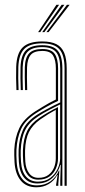

<svg xmlns="http://www.w3.org/2000/svg" viewBox="-20 -780 355 806"><path d="M251 0V-492.5Q251 -549 229.2 -573.5Q207.5 -598 157.5 -598Q105.5 -598 82.2 -574.9Q59 -551.8 57 -498.5Q56.2 -476.8 56.6 -451.5Q57 -426.2 58 -402H49Q48 -427 47.6 -452.1Q47.2 -477.2 48 -498.8Q49.8 -556 75.2 -581Q100.8 -606 157.5 -606Q194.2 -606 216.8 -594.5Q239.2 -583 249.6 -558Q260 -533 260 -492.5V0ZM139.2 -17.5Q170.5 -17.5 191.1 -33.1Q211.8 -48.8 222.1 -71.6Q232.5 -94.5 232.5 -115.5V-341.8Q212.2 -332.2 187.2 -319Q162.2 -305.8 141 -292Q102 -266.8 85.5 -233.5Q69 -200.2 67 -149Q66.5 -136.2 67 -126Q67.5 -115.8 68.2 -101Q70.8 -59.8 89.5 -38.6Q108.2 -17.5 139.2 -17.5ZM140.5 -25.8Q112.2 -25.8 96.1 -46Q80 -66.2 77.5 -101.5Q76.5 -116.5 76.2 -127.5Q76 -138.5 76.2 -148.8Q78.2 -198.8 93.9 -230Q109.5 -261.2 144.8 -285Q161.2 -296.2 182.4 -308.5Q203.5 -320.8 223.5 -330.5V-114.8Q223.5 -94.2 215 -73.6Q206.5 -53 188.2 -39.4Q170 -25.8 140.5 -25.8ZM141.5 -33.5Q167.2 -33.5 183.4 -45.8Q199.5 -58 206.9 -76.6Q214.2 -95.2 214.2 -114.5V-319Q198.5 -310.5 182 -300.4Q165.5 -290.2 148.2 -278Q116 -254.8 101.5 -225.6Q87 -196.5 85.2 -148.5Q85 -137.5 85.2 -127.1Q85.5 -116.8 86.2 -102.5Q88.2 -71.2 102.4 -52.4Q116.5 -33.5 141.5 -33.5ZM133 6.2Q90.8 6.2 67.4 -21.8Q44 -49.8 41 -99.2Q40 -115.5 39.9 -128.6Q39.8 -141.8 40 -151.8Q42.5 -202.5 60.9 -241.8Q79.2 -281 129.2 -313.2Q144.8 -323 158.9 -331.6Q173 -340.2 186.8 -347.9Q200.5 -355.5 214.5 -362.2V-492.5Q214.5 -527.8 202.8 -547Q191 -566.2 157.5 -566.2Q123.2 -566.2 109 -549.6Q94.8 -533 93.5 -497Q93 -478.2 93.1 -455.4Q93.2 -432.5 94.2 -402H85.2Q84.2 -432.5 84 -455.4Q83.8 -478.2 84.2 -497.5Q85.5 -538 102.4 -556.1Q119.2 -574.2 157.5 -574.2Q195.8 -574.2 209.8 -553.5Q223.8 -532.8 223.8 -492.5V-356.5Q199.2 -345.2 176.1 -332.1Q153 -319 132.5 -305.8Q85.5 -275.8 68.5 -238.1Q51.5 -200.5 49 -151.2Q48.5 -137.8 48.8 -127.1Q49 -116.5 50 -99.8Q53 -52.5 75 -27.1Q97 -1.8 135 -1.8Q167.8 -1.8 191.8 -18.9Q215.8 -36 227.2 -64.2H229.2L224.8 -9.2V0H215.5V-4.5L221.8 -45H220Q207.2 -21.2 184.5 -7.5Q161.8 6.2 133 6.2ZM233 0V-22.2L235 -87.8H233Q224.8 -56.2 199.9 -33Q175 -9.8 136.8 -9.8Q102.2 -9.8 82 -33.2Q61.8 -56.8 59.2 -100.2Q58.2 -116.8 58 -127.8Q57.8 -138.8 58.2 -150.8Q60.2 -198.2 76.1 -234.2Q92 -270.2 137 -299Q152.5 -308.8 169.9 -318.2Q187.2 -327.8 203.8 -336Q220.2 -344.2 232.8 -350V-492.5Q232.8 -540.5 215.4 -561.4Q198 -582.2 157.5 -582.2Q115 -582.2 95.9 -562.6Q76.8 -543 75.2 -497.8Q74.5 -476 74.9 -450.8Q75.2 -425.5 76 -402H67.2Q66.2 -426 65.9 -451.6Q65.5 -477.2 66.2 -498Q67.8 -547.2 88.9 -568.8Q110 -590.2 157.5 -590.2Q202.8 -590.2 222.2 -567.5Q241.8 -544.8 241.8 -492.5V0ZM140 -645 216.8 -759.8H228L148.8 -645ZM174.8 -645 261 -759.8H272.2L183.8 -645ZM157.2 -645 238.8 -759.8H250.2L166.2 -645Z"/></svg>

Font: Big Shoulders Inline Display Thin Light
Style: Regular
Weight: 300
Version: Version 2.002